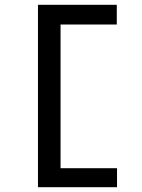

<svg xmlns="http://www.w3.org/2000/svg" viewBox="-20 -690 590 799"><path d="M138 89V-670H466V-588H232V10H467V89Z"/></svg>

Font: Inconsolata SemiExpanded SemiBold
Style: Regular
Weight: 600
Width: 6
Monospace: yes
Designer: Raph Levien, Cyreal, Brenton Simpson
Foundry: Raph Levien, Cyreal, Google
Version: Version 3.001; ttfautohint (v1.8.2.53-6de2)